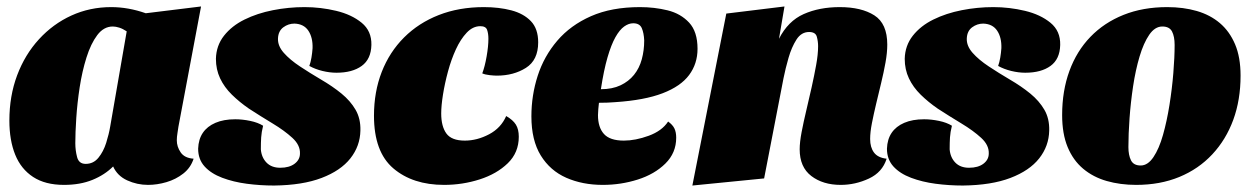

<svg xmlns="http://www.w3.org/2000/svg" viewBox="-20 -552 3870 594"><path d="M178 20Q120 20 82.5 -4.5Q45 -29 27 -73.5Q9 -118 9 -179Q9 -255 33 -319Q57 -383 100.5 -430.5Q144 -478 201 -504Q258 -530 324 -530Q377 -530 431 -511L602 -532L532 -160Q531 -152 529 -140Q527 -128 527 -118Q527 -98 539 -80.5Q551 -63 579 -61Q570 -33 547 -15Q524 3 495 11.5Q466 20 438 20Q404 20 373.5 6Q343 -8 330 -37Q304 -11 266 4.5Q228 20 178 20ZM245 -45Q269 -45 284.5 -64Q300 -83 308.5 -110Q317 -137 321 -161L372 -455Q360 -463 349 -466.5Q338 -470 329 -470Q301 -470 281 -443.5Q261 -417 247.5 -374Q234 -331 226.5 -282Q219 -233 216 -187Q213 -141 213 -109Q213 -87 218.5 -66Q224 -45 245 -45Z M828 22Q785 22 743.5 16.5Q702 11 667.5 -2Q633 -15 613 -37Q593 -59 593 -92Q594 -121 607.5 -141Q621 -161 646.5 -172Q672 -183 708 -183Q730 -183 754 -178Q778 -173 794 -163Q789 -143 788 -127Q787 -111 787 -90Q789 -65 804.5 -49Q820 -33 847 -33Q875 -33 891.5 -45.5Q908 -58 908 -77Q909 -103 884.5 -125.5Q860 -148 823.5 -170Q787 -192 750 -216Q721 -236 697.5 -259Q674 -282 661 -309.5Q648 -337 648 -370Q649 -411 673 -441.5Q697 -472 736.5 -491.5Q776 -511 824.5 -520.5Q873 -530 922 -530Q972 -530 1020 -518.5Q1068 -507 1099 -481.5Q1130 -456 1129 -413Q1128 -369 1099 -348Q1070 -327 1021 -327Q1000 -327 977.5 -332.5Q955 -338 937 -348Q941 -359 943.5 -373.5Q946 -388 947 -403Q948 -436 934 -457Q920 -478 891 -479Q872 -479 856.5 -467.5Q841 -456 840 -433Q839 -410 858 -388.5Q877 -367 908 -346.5Q939 -326 973 -306Q1009 -285 1036.5 -262.5Q1064 -240 1080 -212.5Q1096 -185 1095 -148Q1094 -100 1064 -62Q1034 -24 975 -1.5Q916 21 828 22Z M1354 20Q1257 20 1197 -31Q1137 -82 1137 -194Q1137 -268 1161 -329.5Q1185 -391 1230 -436Q1275 -481 1337.5 -505.5Q1400 -530 1477 -530Q1524 -530 1562 -520Q1600 -510 1622.5 -486.5Q1645 -463 1645 -421Q1645 -366 1607 -342Q1569 -318 1517 -318Q1509 -318 1495 -319.5Q1481 -321 1472 -325Q1480 -346 1485.5 -377.5Q1491 -409 1491 -432Q1491 -448 1487 -459.5Q1483 -471 1466 -471Q1443 -471 1424 -451Q1405 -431 1390.5 -399.5Q1376 -368 1366 -331Q1356 -294 1350.5 -259.5Q1345 -225 1345 -201Q1345 -161 1361 -139Q1377 -117 1418 -117Q1456 -117 1493 -136.5Q1530 -156 1546 -193Q1567 -181 1576 -166.5Q1585 -152 1585 -129Q1585 -80 1551 -47Q1517 -14 1464 3Q1411 20 1354 20Z M1845 20Q1782 20 1732 -2Q1682 -24 1653 -71Q1624 -118 1624 -192Q1624 -257 1643.5 -317.5Q1663 -378 1704 -426Q1745 -474 1808.5 -502Q1872 -530 1960 -530Q2005 -530 2045.5 -520Q2086 -510 2112 -482Q2138 -454 2138 -401Q2138 -355 2112 -320Q2086 -285 2030 -263.5Q1974 -242 1884 -236Q1872 -235 1859.5 -234.5Q1847 -234 1833 -234Q1832 -225 1831 -214.5Q1830 -204 1830 -196Q1830 -158 1848.5 -137.5Q1867 -117 1910 -117Q1946 -117 1987 -132Q2028 -147 2047 -176Q2061 -166 2066.5 -154.5Q2072 -143 2072 -126Q2072 -79 2038.5 -46Q2005 -13 1953 3.5Q1901 20 1845 20ZM1839 -276Q1874 -276 1899.5 -288Q1925 -300 1941.5 -320.5Q1958 -341 1965.5 -368.5Q1973 -396 1973 -427Q1972 -450 1965.5 -465Q1959 -480 1939 -480Q1925 -480 1911 -470Q1897 -460 1884 -437Q1871 -414 1859.5 -374.5Q1848 -335 1839 -276Z M2581 20Q2526 20 2490 -7.5Q2454 -35 2454 -90Q2454 -112 2460 -143.5Q2466 -175 2474.5 -210.5Q2483 -246 2491 -282Q2499 -318 2505 -351Q2511 -384 2511 -409Q2511 -424 2507 -438.5Q2503 -453 2483 -453Q2459 -453 2444 -429.5Q2429 -406 2419.5 -373Q2410 -340 2404 -310L2344 0L2122 22L2227 -510L2407 -532L2390 -432Q2418 -487 2466.5 -508.5Q2515 -530 2578 -530Q2645 -530 2685 -504.5Q2725 -479 2725 -414Q2725 -389 2719.5 -358.5Q2714 -328 2706 -295Q2698 -262 2690.5 -230.5Q2683 -199 2677.5 -171Q2672 -143 2672 -122Q2672 -96 2684 -80Q2696 -64 2723 -61Q2710 -19 2668 0.5Q2626 20 2581 20Z M2959 22Q2916 22 2874.5 16.5Q2833 11 2798.5 -2Q2764 -15 2744 -37Q2724 -59 2724 -92Q2725 -121 2738.5 -141Q2752 -161 2777.5 -172Q2803 -183 2839 -183Q2861 -183 2885 -178Q2909 -173 2925 -163Q2920 -143 2919 -127Q2918 -111 2918 -90Q2920 -65 2935.5 -49Q2951 -33 2978 -33Q3006 -33 3022.5 -45.5Q3039 -58 3039 -77Q3040 -103 3015.5 -125.5Q2991 -148 2954.5 -170Q2918 -192 2881 -216Q2852 -236 2828.5 -259Q2805 -282 2792 -309.5Q2779 -337 2779 -370Q2780 -411 2804 -441.5Q2828 -472 2867.5 -491.5Q2907 -511 2955.5 -520.5Q3004 -530 3053 -530Q3103 -530 3151 -518.5Q3199 -507 3230 -481.5Q3261 -456 3260 -413Q3259 -369 3230 -348Q3201 -327 3152 -327Q3131 -327 3108.5 -332.5Q3086 -338 3068 -348Q3072 -359 3074.5 -373.5Q3077 -388 3078 -403Q3079 -436 3065 -457Q3051 -478 3022 -479Q3003 -479 2987.5 -467.5Q2972 -456 2971 -433Q2970 -410 2989 -388.5Q3008 -367 3039 -346.5Q3070 -326 3104 -306Q3140 -285 3167.5 -262.5Q3195 -240 3211 -212.5Q3227 -185 3226 -148Q3225 -100 3195 -62Q3165 -24 3106 -1.5Q3047 21 2959 22Z M3495 20Q3446 20 3404 8Q3362 -4 3331 -30Q3300 -56 3283 -97Q3266 -138 3266 -196Q3266 -271 3288.5 -332.5Q3311 -394 3353.5 -438Q3396 -482 3456 -506Q3516 -530 3591 -530Q3641 -530 3682.5 -518Q3724 -506 3754 -480.5Q3784 -455 3801 -415Q3818 -375 3818 -318Q3818 -243 3795.5 -181.5Q3773 -120 3730.5 -74.5Q3688 -29 3628.5 -4.5Q3569 20 3495 20ZM3509 -40Q3531 -40 3548.5 -66Q3566 -92 3578 -134.5Q3590 -177 3598 -227Q3606 -277 3610 -326Q3614 -375 3614 -413Q3614 -439 3606 -454.5Q3598 -470 3576 -470Q3553 -470 3535.5 -444.5Q3518 -419 3505.5 -377Q3493 -335 3485.5 -285Q3478 -235 3474.5 -186Q3471 -137 3471 -97Q3471 -72 3479 -56Q3487 -40 3509 -40Z"/></svg>

Font: Sansita Swashed Light Black
Style: Regular
Weight: 900
Version: Version 1.003